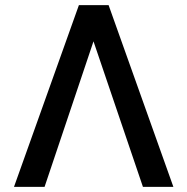

<svg xmlns="http://www.w3.org/2000/svg" viewBox="-20 -731 733 751"><path d="M658.2 0H539.1L345.7 -569.3L154.3 0H34.7L288.6 -710.9H404.8Z"/></svg>

Font: Monda Medium
Style: Regular
Weight: 500
Designer: Vernon Adams
Foundry: Vernon Adams
Version: Version 2.200